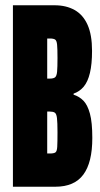

<svg xmlns="http://www.w3.org/2000/svg" viewBox="-20 -708 381 728"><path d="M29 0V-688H187Q231 -688 263 -670Q295 -652 312 -614Q329 -576 329 -515Q329 -465 321 -431.5Q313 -398 297.5 -379.5Q282 -361 259 -353V-349Q281 -342 296.5 -326Q312 -310 321 -277Q330 -244 330 -185Q330 -138 321.5 -103.5Q313 -69 296 -46Q279 -23 252.5 -11.5Q226 0 190 0ZM159 -126H169Q184 -126 190 -130Q196 -134 197 -151Q198 -168 198 -206Q198 -244 196 -260.5Q194 -277 187.5 -281Q181 -285 169 -285H159ZM159 -410H169Q183 -410 189 -415Q195 -420 196.5 -436.5Q198 -453 198 -488Q198 -523 196.5 -538.5Q195 -554 189 -558Q183 -562 169 -562H159Z"/></svg>

Font: Saira UltraCondensed Black
Style: Regular
Weight: 900
Width: 1
Designer: Hector Gatti with collaboration of the Omnibus-Type team
Foundry: Omnibus-Type
Version: Version 1.101